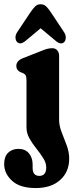

<svg xmlns="http://www.w3.org/2000/svg" viewBox="-71 -684 353 924"><path d="M213.5 -107.5Q213.5 -78.5 225.8 -47.5Q238 -16.5 250 15.5Q262 47.5 262 79.5Q262 143 218.8 182Q175.5 221 101 221Q25 221 -13 186Q-51 151 -51 105.5Q-51 70 -32 51.2Q-13 32.5 18.5 32.5Q50 32.5 68 53.5Q86 74.5 86 108.5V124Q86 162.5 118.5 162.5Q151.5 162 151.5 122Q151.5 100 137.2 77.2Q123 54.5 104 31Q85 7.5 70.8 -17.8Q56.5 -43 56.5 -70.5V-296Q56.5 -315 52 -322Q47.5 -329 39 -332.5L28 -336.5Q7.5 -346 7.5 -366.5Q7.5 -391 38 -403.5L122 -436.5Q142 -445 154.5 -448.5Q167 -452 181 -452Q196 -452 204.8 -441.5Q213.5 -431 213.5 -415.5ZM51 -486.5Q25.1 -466 10.2 -483Q4.1 -490 3.5 -503Q2.9 -516 12.6 -530.5L74 -622.5Q86.2 -641 97.1 -652.2Q108 -663.5 124.1 -663.5Q141.1 -663.5 152.2 -652.2Q163.3 -641 175.4 -622.5L236.4 -530.5Q246.1 -516 245.5 -503Q244.9 -490 239.3 -483Q223.9 -465.5 198.1 -486.5L124.5 -548Z"/></svg>

Font: Fraunces 144pt SuperSoft
Style: Bold
Weight: 700
Version: Version 1.000;[b76b70a41]